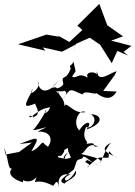

<svg xmlns="http://www.w3.org/2000/svg" viewBox="-27 -898 696 988"><path d="M152 -175 71 -116 2 -103 -7 -140C26 -64 4 -2 62 -42C7 -30 12 17 91 40C96 -30 45 35 103 30C49 -4 112 70 161 13C143 68 150 8 246 58C257 52 266 10 278 70C265 16 289 -8 337 0C283 14 309 71 364 -20C372 17 313 32 305 47C264 32 307 13 353 -26C373 -76 358 -71 397 -83C404 -111 430 -65 485 -45C469 -52 398 -89 421 -72C388 -60 461 -57 420 -35C498 -110 482 -81 532 -87C534 -152 532 -99 577 -88C505 -116 490 -134 546 -165C520 -142 506 -94 488 -57C513 -82 432 -94 388 -106C413 -107 418 -171 477 -145C433 -136 487 -172 415 -157C439 -166 385 -179 417 -246C436 -227 486 -281 441 -310C486 -311 523 -269 417 -231C454 -272 417 -285 381 -227C342 -267 382 -342 413 -321C349 -308 311 -386 305 -350C304 -372 302 -389 259 -431C308 -410 233 -426 227 -388C251 -466 294 -397 326 -451C275 -408 345 -451 295 -384C340 -456 335 -435 398 -412C405 -437 465 -408 468 -419C481 -412 537 -363 573 -427L504 -430L563 -511L573 -531C542 -526 480 -467 469 -531C501 -481 444 -511 483 -479C495 -539 402 -536 425 -498C372 -529 369 -489 344 -504C366 -543 366 -511 351 -580C338 -553 327 -568 337 -546C312 -474 285 -522 299 -465C273 -424 227 -463 166 -383C261 -403 302 -386 269 -426C272 -482 202 -407 272 -481C221 -410 172 -423 168 -478C191 -442 101 -389 144 -442C96 -351 88 -338 159 -367C137 -370 203 -310 140 -294C171 -293 99 -313 131 -294C237 -386 245 -304 238 -398C240 -304 180 -306 214 -336C197 -303 147 -222 139 -228C174 -228 261 -265 166 -221C256 -225 252 -145 176 -108C255 -98 266 -96 287 -96C339 -148 255 -155 261 -117C355 -128 300 -168 338 -87C269 -63 303 -113 387 -155C304 -130 347 -144 308 -92C313 -64 243 -112 255 -76C250 -50 255 -53 299 -150C235 -126 246 -122 201 -157C189 -182 176 -131 134 -120C186 -204 167 -193 73 -157L161 -167ZM193 -654 292 -632 361 -668 350 -629 363 -672 435 -704 488 -668 548 -573 577 -636 632 -612 609 -631 649 -662 545 -689 606 -711 525 -768 484 -878 371 -766 397 -744 330 -682 271 -715 277 -709 212 -720 66 -670 207 -637Z"/></svg>

Font: Hussar Lance
Style: Italic
Weight: 700
Foundry: Cannot Into Space Fonts, PlusOne Fonts
Version: Version 2.27